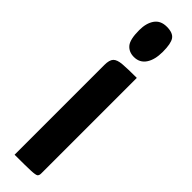

<svg xmlns="http://www.w3.org/2000/svg" viewBox="-251 -693 682 682"><g transform="rotate(45 90.0 -352.0)"><path d="M33 0V-451Q33 -476 42.5 -486Q52 -496 76.5 -498Q101 -500 147 -500V-20Q147 -10 142.2 -6Q137.5 -2 113.8 -1Q90 0 33 0ZM87 -545Q62 -545 47.5 -562Q33 -579 33 -626Q33 -661 48 -682.5Q63 -704 94 -704Q125 -704 136 -688Q147 -672 147 -631Q147 -591 131.5 -568Q116 -545 87 -545Z"/></g></svg>

Font: Yanone Kaffeesatz ExtraLight
Style: Regular
Weight: 200
Designer: Yanone (Cyrillic: Daniel Pouzeot, Huerta Tipografica, and Cyreal)
Foundry: Yanone
Version: Version 2.003